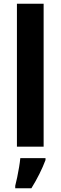

<svg xmlns="http://www.w3.org/2000/svg" viewBox="-20 -780 322 1021"><path d="M212 0H70V-760H212ZM222 71Q209 106 189.5 145Q170 184 147 221H61V208Q66 189 71.5 162.5Q77 136 81.5 109Q86 82 88 61H222Z"/></svg>

Font: Noto Sans SemiCondensed
Style: Bold
Weight: 700
Width: 4
Designer: Monotype Design Team
Foundry: Monotype Imaging Inc.
Version: Version 2.013; ttfautohint (v1.8.4.7-5d5b)